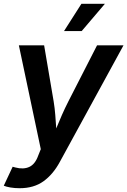

<svg xmlns="http://www.w3.org/2000/svg" viewBox="-36 -785 672 1013"><path d="M-16.1 194.8 30.8 94.7 44.9 98.6Q87.4 109.9 118.4 95.7Q149.4 81.5 165.5 36.1L179.2 2L63.5 -545.9H196.8L247.1 -250Q252.9 -214.4 255.6 -179Q258.3 -143.6 260.7 -107.4Q275.4 -143.6 291 -179Q306.6 -214.4 324.7 -250L476.1 -545.9H615.7L279.3 69.8Q244.1 134.8 193.4 171.4Q142.6 208 67.4 208Q41 208 18.6 204.1Q-3.9 200.2 -16.1 194.8ZM301.8 -621.1 393.6 -765.1H517.6L395 -621.1Z"/></svg>

Font: Inter Semi Bold
Style: Italic
Weight: 600
Italic angle: -9.39999°
Designer: Rasmus Andersson
Foundry: rsms
Version: Version 4.000;git-3c8e0fc